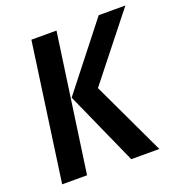

<svg xmlns="http://www.w3.org/2000/svg" viewBox="-126 -799 853 906"><g transform="rotate(-20 301.0 -345.5)"><path d="M130 -691H256L158 0H33ZM215 -369 468 -691H602L347 -369L521 0H380Z"/></g></svg>

Font: Fira Sans Condensed Medium
Style: Italic
Weight: 500
Width: 3
Italic angle: -8°
Designer: bBox Type GmbH & Carrois Corporate GbR & Edenspiekermann AG
Foundry: bBox Type GmbH & Carrois Corporate GbR & Edenspiekermann AG
Version: Version 4.301